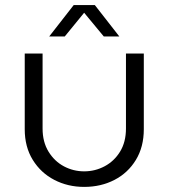

<svg xmlns="http://www.w3.org/2000/svg" viewBox="-20 -720 661 753"><path d="M310 13Q246 13 193 -14.5Q140 -42 108.5 -93Q77 -144 77 -213V-510H147V-216Q147 -163 170.5 -125Q194 -87 231 -67.5Q268 -48 310 -48Q353 -48 390.5 -68Q428 -88 451 -125.5Q474 -163 474 -216V-510H544V-213Q544 -144 513 -93Q482 -42 429 -14.5Q376 13 310 13ZM173 -577 269 -700H352L448 -577H387L310 -670L234 -577Z"/></svg>

Font: MuseoModerno Thin Light
Style: Regular
Weight: 300
Version: Version 1.003